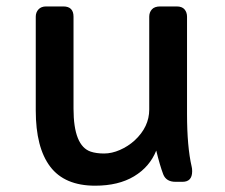

<svg xmlns="http://www.w3.org/2000/svg" viewBox="-20 -571 706 603"><path d="M583.5 -33.2Q583.5 0 553.2 0H531.2Q502 0 492.7 -23.4Q482.4 -50.3 470.7 -98.1Q450.2 -46.9 401.1 -17.3Q352.1 12.2 278.8 12.2Q183.1 12.2 137.7 -47.6Q92.3 -107.4 92.3 -224.1V-518.6Q92.3 -532.2 100.8 -541.5Q109.4 -550.8 125 -550.8H178.7Q210.9 -550.8 210.9 -518.6V-229.5Q210.9 -112.8 265.1 -94.7Q282.7 -88.9 306.9 -88.9Q331.1 -88.9 356.7 -100.1Q382.3 -111.3 402.8 -129.9Q448.7 -172.4 448.7 -227.1V-518.6Q448.7 -532.2 457 -541.5Q465.3 -550.8 483.4 -550.8H534.7Q551.8 -550.8 559.6 -541.5Q567.4 -532.2 567.4 -518.6V-213.4Q567.4 -110.4 582 -47.4Q583.5 -42 583.5 -33.2Z"/></svg>

Font: Capriola
Style: Regular
Weight: 400
Designer: Viktoriya Grabowska
Foundry: Viktoriya Grabowska
Version: Version 1.007